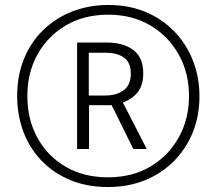

<svg xmlns="http://www.w3.org/2000/svg" viewBox="-20 -743 870 772"><path d="M414 9Q330 9 262.5 -19Q195 -47 147 -97Q99 -147 74 -213.5Q49 -280 49 -357Q49 -439 76.5 -506.5Q104 -574 154 -622.5Q204 -671 271 -697Q338 -723 416 -723Q498 -723 565 -695Q632 -667 680.5 -617Q729 -567 755.5 -500Q782 -433 782 -356Q782 -277 755 -210.5Q728 -144 678.5 -94.5Q629 -45 562 -18Q495 9 414 9ZM414 -30Q512 -30 585 -73.5Q658 -117 699 -191Q740 -265 740 -357Q740 -450 698.5 -524Q657 -598 584 -641Q511 -684 415 -684Q318 -684 245 -641Q172 -598 131 -524.5Q90 -451 90 -357Q90 -262 131 -188Q172 -114 245 -72Q318 -30 414 -30ZM290 -144V-572H408Q476 -572 516 -542Q556 -512 556 -448Q556 -400 533.5 -372Q511 -344 474 -331L570 -144H516L429 -320H338V-144ZM403 -359Q448 -359 477 -380Q506 -401 506 -447Q506 -491 479 -511Q452 -531 404 -531H337V-359Z"/></svg>

Font: Noto Sans Malayalam ExtraCondensed Light
Style: Regular
Weight: 300
Width: 2
Designer: Jelle Bosma - Monotype Design Team
Foundry: Monotype Imaging Inc.
Version: Version 2.104; ttfautohint (v1.8.4.7-5d5b)